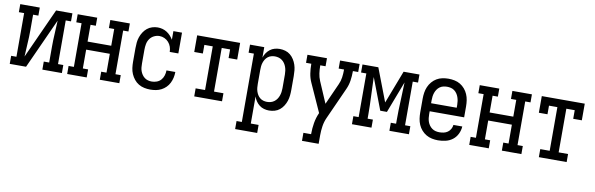

<svg xmlns="http://www.w3.org/2000/svg" viewBox="-50 -980 5099 1646"><g transform="rotate(10 2500.0 -156.5)"><path d="M23 0V-70H69V-450H23V-520H193V-450H147V-312Q147 -255 143 -198Q139 -141 137 -84L335 -520H477V-450H431V-70H477V0H307V-70H354V-208Q354 -265 357.5 -322Q361 -379 363 -436L165 0Z M523 0V-70H569V-450H523V-520H693V-450H647V-304H853V-450H807V-520H977V-450H931V-70H977V0H807V-70H853V-234H647V-70H693V0Z M1247 8Q1221 8 1194.5 2.5Q1168 -3 1145.5 -16.5Q1123 -30 1106 -51Q1089 -72 1078.5 -96.5Q1068 -121 1064.5 -147.5Q1061 -174 1061 -200V-320Q1061 -345 1063.5 -369.5Q1066 -394 1074 -417Q1082 -440 1095.5 -461Q1109 -482 1128 -497.5Q1147 -513 1171 -520.5Q1195 -528 1219 -528Q1240 -528 1260.5 -522.5Q1281 -517 1299 -505.5Q1317 -494 1331 -478.5Q1345 -463 1356 -445V-520H1431V-339H1356Q1356 -362 1348.5 -383.5Q1341 -405 1326 -422Q1311 -439 1290 -448.5Q1269 -458 1247 -458Q1222 -458 1199 -446.5Q1176 -435 1162 -414.5Q1148 -394 1143.5 -369.5Q1139 -345 1139 -320V-200Q1139 -183 1140.5 -166.5Q1142 -150 1147.5 -134.5Q1153 -119 1162.5 -105Q1172 -91 1185 -81Q1198 -71 1214.5 -66.5Q1231 -62 1247 -62Q1270 -62 1291.5 -70Q1313 -78 1327.5 -94.5Q1342 -111 1349 -133Q1356 -155 1356 -177V-178H1433V-176Q1433 -152 1427.5 -127.5Q1422 -103 1411 -81Q1400 -59 1382.5 -41.5Q1365 -24 1343 -12.5Q1321 -1 1296.5 3.5Q1272 8 1247 8Z M1629 0V-70H1711V-450H1638V-375H1563V-520H1937V-375H1862V-450H1789V-70H1871V0Z M2023 215V145H2069V-450H2023V-520H2147V-429Q2154 -451 2166.5 -469.5Q2179 -488 2197 -502Q2215 -516 2237 -522Q2259 -528 2281 -528Q2306 -528 2330 -521Q2354 -514 2373 -498.5Q2392 -483 2405.5 -461.5Q2419 -440 2426.5 -417Q2434 -394 2436.5 -369.5Q2439 -345 2439 -320V-200Q2439 -175 2436.5 -150.5Q2434 -126 2426.5 -103Q2419 -80 2405.5 -58.5Q2392 -37 2373 -21.5Q2354 -6 2330 1Q2306 8 2281 8Q2259 8 2237 2Q2215 -4 2197 -18Q2179 -32 2166.5 -50.5Q2154 -69 2147 -91V145H2215V215ZM2251 -62Q2268 -62 2284 -66.5Q2300 -71 2313.5 -81Q2327 -91 2336.5 -105Q2346 -119 2351.5 -134.5Q2357 -150 2359.5 -166.5Q2362 -183 2362 -200V-320Q2362 -337 2359.5 -353.5Q2357 -370 2351.5 -385.5Q2346 -401 2336.5 -415Q2327 -429 2313.5 -439Q2300 -449 2284 -453.5Q2268 -458 2251 -458Q2235 -458 2219 -453.5Q2203 -449 2190 -438.5Q2177 -428 2168.5 -414Q2160 -400 2155 -384.5Q2150 -369 2148.5 -352.5Q2147 -336 2147 -320V-200Q2147 -184 2148.5 -167.5Q2150 -151 2155 -135.5Q2160 -120 2168.5 -106Q2177 -92 2190 -81.5Q2203 -71 2219 -66.5Q2235 -62 2251 -62Z M2605 215V145H2672V141Q2672 94 2680 46.5Q2688 -1 2708 -45L2598 -289Q2581 -326 2575 -366Q2569 -406 2569 -447V-450H2523V-520H2693V-450H2647V-447Q2647 -413 2651.5 -380.5Q2656 -348 2669 -317L2748 -133L2831 -318Q2845 -348 2849.5 -381Q2854 -414 2854 -447V-450H2807V-520H2977V-450H2931V-447Q2931 -406 2925 -366Q2919 -326 2902 -289L2779 -16Q2762 21 2756 61Q2750 101 2750 141V215Z M3002 0V-70H3048V-450H3002V-520H3140L3250 -233L3360 -520H3498V-450H3452V-70H3498V0H3328V-70H3374V-104Q3374 -186 3378 -267.5Q3382 -349 3384 -431L3279 -156H3221L3116 -431Q3118 -349 3122 -267.5Q3126 -186 3126 -104V-70H3172V0Z M3752 8Q3725 8 3698.5 2.5Q3672 -3 3649 -16.5Q3626 -30 3608 -50.5Q3590 -71 3579.5 -95.5Q3569 -120 3565 -146.5Q3561 -173 3561 -200V-320Q3561 -347 3565 -373.5Q3569 -400 3579.5 -424.5Q3590 -449 3607.5 -469.5Q3625 -490 3647.5 -503.5Q3670 -517 3696.5 -522.5Q3723 -528 3750 -528Q3777 -528 3803.5 -522.5Q3830 -517 3852.5 -503.5Q3875 -490 3892.5 -469.5Q3910 -449 3920.5 -424.5Q3931 -400 3935 -373.5Q3939 -347 3939 -320V-225H3639V-200Q3639 -183 3641 -166Q3643 -149 3648.5 -133.5Q3654 -118 3664 -104Q3674 -90 3688 -80Q3702 -70 3718.5 -66Q3735 -62 3752 -62Q3771 -62 3789.5 -66Q3808 -70 3823.5 -81Q3839 -92 3848.5 -109Q3858 -126 3860 -145H3937Q3935 -111 3920 -80Q3905 -49 3878.5 -28.5Q3852 -8 3818.5 0Q3785 8 3752 8ZM3862 -295V-320Q3862 -337 3859.5 -353.5Q3857 -370 3851.5 -386Q3846 -402 3836.5 -416Q3827 -430 3813.5 -440Q3800 -450 3783.5 -454Q3767 -458 3750 -458Q3733 -458 3716.5 -454Q3700 -450 3686.5 -440Q3673 -430 3663.5 -416Q3654 -402 3648.5 -386Q3643 -370 3641 -353.5Q3639 -337 3639 -320V-295Z M4023 0V-70H4069V-450H4023V-520H4193V-450H4147V-304H4353V-450H4307V-520H4477V-450H4431V-70H4477V0H4307V-70H4353V-234H4147V-70H4193V0Z M4629 0V-70H4711V-450H4638V-375H4563V-520H4937V-375H4862V-450H4789V-70H4871V0Z"/></g></svg>

Font: Iosevka Curly Slab
Style: Regular
Weight: 400
Monospace: yes
Designer: Belleve Invis
Foundry: Belleve Invis
Version: Version 22.1.2; ttfautohint (v1.8.4)